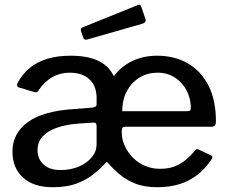

<svg xmlns="http://www.w3.org/2000/svg" viewBox="-20 -773 960 803"><path d="M507 -243Q496 -243 492.5 -239Q489 -235 489 -221Q489 -191 501.5 -163.5Q514 -136 535.5 -114Q557 -92 586 -79.5Q615 -67 649 -67Q687 -67 713 -78Q739 -89 759.5 -106.5Q780 -124 797 -145Q801 -149 803.5 -149.5Q806 -150 812 -147L863 -123Q873 -119 865 -107Q840 -69 806.5 -42.5Q773 -16 731 -3Q689 10 637 10Q583 10 544 -6Q505 -22 477.5 -46Q450 -70 430 -93Q427 -98 423 -93Q400 -67 370 -43.5Q340 -20 299.5 -5Q259 10 201 10Q120 10 76 -30.5Q32 -71 32 -139Q32 -215 96 -262Q160 -309 291 -317L366 -323Q374 -324 379 -327Q384 -330 384 -338V-363Q384 -412 355 -440.5Q326 -469 270 -469Q233 -469 200 -451Q167 -433 141 -395Q137 -389 134 -387.5Q131 -386 123 -388L57 -408Q52 -410 51.5 -415.5Q51 -421 54 -427Q74 -464 104.5 -489Q135 -514 177.5 -527Q220 -540 276 -540Q347 -540 391.5 -518.5Q436 -497 456 -454Q487 -496 533.5 -518Q580 -540 637 -540Q710 -540 765.5 -508Q821 -476 852 -415Q883 -354 883 -266Q883 -255 880 -249.5Q877 -244 865 -243H507ZM639 -469Q598 -469 565 -449.5Q532 -430 512 -394.5Q492 -359 491 -308H761Q772 -308 775 -311Q778 -314 778 -323Q778 -360 761 -393.5Q744 -427 712.5 -448Q681 -469 639 -469ZM384 -245Q384 -253 381 -257Q378 -261 368 -260L307 -256Q255 -252 217 -238.5Q179 -225 158 -202Q137 -179 137 -145Q137 -107 164 -83.5Q191 -60 240 -62Q280 -63 312.5 -77.5Q345 -92 364.5 -116Q384 -140 384 -170V-245ZM571 -745 588 -694Q593 -679 576 -674L346 -608Q339 -606 335 -607.5Q331 -609 328 -616L319 -642Q315 -655 324 -658L557 -752Q567 -756 571 -745Z"/></svg>

Font: Libre Franklin Medium
Style: Regular
Weight: 500
Designer: Pablo Impallari, Rodrigo Fuenzalida, Nhung Nguyen
Foundry: Impallari Type
Version: Version 3.000